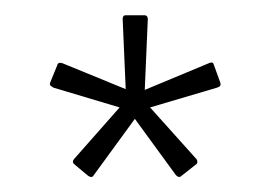

<svg xmlns="http://www.w3.org/2000/svg" viewBox="-20 -684 355 252"><path d="M96 -453 78 -468Q74 -471 77 -475L137 -543L50 -569Q47 -571 46 -572Q45 -573 46 -576L55 -598Q56 -603 62 -601L145 -567L141 -659Q141 -664 145 -664H169Q172 -664 173 -662.5Q174 -661 174 -659L170 -566L254 -601Q256 -602 258 -602Q260 -602 261 -598L269 -576Q270 -573 269 -571.5Q268 -570 265 -569L177 -543L238 -475Q239 -474 239 -471.5Q239 -469 237 -468L218 -453Q215 -450 211 -454L157 -528L103 -454Q101 -450 96 -453Z"/></svg>

Font: Sofia Sans Extra Condensed Light
Style: Regular
Weight: 300
Designer: Botio Nikoltchev, Ani Petrova
Foundry: lettersoup
Version: Version 4.101